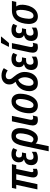

<svg xmlns="http://www.w3.org/2000/svg" viewBox="1494 -2310 1055 4084"><g transform="rotate(-90 2022.0 -267.5)"><path d="M389 8Q342 8 316 -17Q290 -42 290 -90Q290 -105 292.5 -123Q295 -141 299 -160L360 -450H243L147 0H36L133 -450H48L68 -542H572L553 -450H471L408 -152Q406 -142 404.5 -133Q403 -124 403 -116Q403 -86 432 -86Q443 -86 453.5 -89.5Q464 -93 474 -97V-12Q436 8 389 8Z M701 10Q619 10 582 -35.5Q545 -81 553 -151Q558 -209 590.5 -241Q623 -273 671 -284L672 -289Q638 -303 623 -335Q608 -367 612 -411Q618 -475 663 -513.5Q708 -552 785 -552Q823 -552 855 -543.5Q887 -535 914 -515L876 -429Q836 -459 788 -459Q720 -459 715 -397Q712 -368 725.5 -348Q739 -328 774 -328H821L803 -241H758Q673 -241 665 -165Q661 -128 676.5 -105.5Q692 -83 727 -83Q758 -83 783 -92Q808 -101 836 -120V-26Q808 -7 773.5 1.5Q739 10 701 10Z M960 -297Q977 -379 1003 -436Q1029 -493 1070.5 -522.5Q1112 -552 1178 -552Q1259 -552 1299.5 -503Q1340 -454 1340 -370Q1340 -322 1331.5 -270Q1323 -218 1305 -168Q1287 -118 1261 -78Q1235 -38 1200 -14Q1165 10 1121 10Q1083 10 1055.5 -3Q1028 -16 1011 -38Q1008 -14 1003 11Q998 36 993 62L956 240H847ZM1104 -84Q1129 -84 1148.5 -104Q1168 -124 1183 -156.5Q1198 -189 1208 -227.5Q1218 -266 1223 -303.5Q1228 -341 1228 -369Q1228 -412 1213 -435Q1198 -458 1169 -458Q1132 -458 1110 -417.5Q1088 -377 1068 -283L1035 -126Q1045 -108 1062.5 -96Q1080 -84 1104 -84Z M1512 10Q1396 9 1396 -101Q1396 -127 1403 -163L1484 -542H1600L1521 -169Q1516 -147 1516 -133Q1516 -90 1556 -90Q1579 -90 1606 -99L1585 -1Q1553 10 1512 10Z M1817 10Q1742 10 1698.5 -38Q1655 -86 1655 -173Q1655 -218 1664.5 -270Q1674 -322 1693 -371.5Q1712 -421 1742 -462Q1772 -503 1814 -527Q1856 -551 1911 -551Q1985 -551 2028 -502.5Q2071 -454 2071 -367Q2071 -304 2056 -238Q2041 -172 2010 -116Q1979 -60 1931 -25Q1883 10 1817 10ZM1828 -83Q1859 -83 1883 -110.5Q1907 -138 1924 -181.5Q1941 -225 1950 -274.5Q1959 -324 1959 -369Q1959 -409 1945 -434Q1931 -459 1899 -459Q1866 -459 1841 -429.5Q1816 -400 1799.5 -354.5Q1783 -309 1774.5 -260Q1766 -211 1766 -172Q1766 -83 1828 -83Z M2297 10Q2209 10 2167 -41.5Q2125 -93 2125 -170Q2125 -238 2148.5 -297Q2172 -356 2216.5 -399.5Q2261 -443 2325 -464Q2296 -497 2282 -525.5Q2268 -554 2268 -597Q2268 -648 2292 -685.5Q2316 -723 2358 -743.5Q2400 -764 2454 -764Q2508 -764 2548 -749.5Q2588 -735 2615 -715L2566 -632Q2538 -652 2510 -662.5Q2482 -673 2452 -673Q2419 -673 2399 -655Q2379 -637 2379 -604Q2379 -571 2397 -545Q2415 -519 2445 -485Q2484 -439 2509 -386.5Q2534 -334 2534 -272Q2534 -195 2507.5 -131Q2481 -67 2428 -28.5Q2375 10 2297 10ZM2307 -83Q2336 -83 2357.5 -101Q2379 -119 2393 -147Q2407 -175 2414 -206.5Q2421 -238 2421 -266Q2421 -351 2369 -409Q2330 -394 2300.5 -359.5Q2271 -325 2255 -277.5Q2239 -230 2239 -177Q2239 -137 2256 -110Q2273 -83 2307 -83Z M2725 10Q2643 10 2606 -35.5Q2569 -81 2577 -151Q2582 -209 2614.5 -241Q2647 -273 2695 -284L2696 -289Q2662 -303 2647 -335Q2632 -367 2636 -411Q2642 -475 2687 -513.5Q2732 -552 2809 -552Q2847 -552 2879 -543.5Q2911 -535 2938 -515L2900 -429Q2860 -459 2812 -459Q2744 -459 2739 -397Q2736 -368 2749.5 -348Q2763 -328 2798 -328H2845L2827 -241H2782Q2697 -241 2689 -165Q2685 -128 2700.5 -105.5Q2716 -83 2751 -83Q2782 -83 2807 -92Q2832 -101 2860 -120V-26Q2832 -7 2797.5 1.5Q2763 10 2725 10Z M3060 10Q2944 9 2944 -101Q2944 -127 2951 -163L3032 -542H3148L3069 -169Q3064 -147 3064 -133Q3064 -90 3104 -90Q3127 -90 3154 -99L3133 -1Q3101 10 3060 10ZM3069 -605 3072 -617 3153 -775H3287L3285 -766L3149 -605Z M3343 10Q3261 10 3224 -35.5Q3187 -81 3195 -151Q3200 -209 3232.5 -241Q3265 -273 3313 -284L3314 -289Q3280 -303 3265 -335Q3250 -367 3254 -411Q3260 -475 3305 -513.5Q3350 -552 3427 -552Q3465 -552 3497 -543.5Q3529 -535 3556 -515L3518 -429Q3478 -459 3430 -459Q3362 -459 3357 -397Q3354 -368 3367.5 -348Q3381 -328 3416 -328H3463L3445 -241H3400Q3315 -241 3307 -165Q3303 -128 3318.5 -105.5Q3334 -83 3369 -83Q3400 -83 3425 -92Q3450 -101 3478 -120V-26Q3450 -7 3415.5 1.5Q3381 10 3343 10Z M3713 10Q3650 10 3611.5 -25Q3573 -60 3560.5 -122Q3548 -184 3562 -266Q3587 -413 3658.5 -477.5Q3730 -542 3840 -542H4044L4024 -450H3927Q3956 -413 3962 -361.5Q3968 -310 3957 -250Q3945 -176 3911.5 -117Q3878 -58 3827.5 -24Q3777 10 3713 10ZM3729 -83Q3774 -83 3803 -129.5Q3832 -176 3846 -256Q3855 -311 3854.5 -363.5Q3854 -416 3833 -450H3817Q3760 -450 3724.5 -405Q3689 -360 3673 -260Q3658 -176 3671.5 -129.5Q3685 -83 3729 -83Z"/></g></svg>

Font: Noto Sans Condensed SemiBold
Style: Italic
Weight: 600
Width: 3
Italic angle: -12°
Designer: Monotype Design Team
Foundry: Monotype Imaging Inc.
Version: Version 2.013; ttfautohint (v1.8.4.7-5d5b)